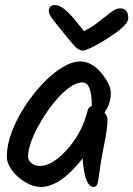

<svg xmlns="http://www.w3.org/2000/svg" viewBox="-20 -734 527 759"><path d="M142 5Q112 5 80.5 -13.5Q49 -32 28 -60Q7 -88 7 -116Q7 -160 26 -211Q45 -262 77 -311.5Q109 -361 147 -401.5Q185 -442 224.5 -466.5Q264 -491 297 -491Q342 -491 380 -446Q398 -424 408 -404.5Q418 -385 418 -366Q418 -347 412.5 -328Q407 -309 393 -289Q405 -274 405 -263Q405 -226 392.5 -166.5Q380 -107 368 -20Q365 5 350 5Q338 5 329.5 -7.5Q321 -20 316.5 -39Q312 -58 309.5 -77Q307 -96 307 -108Q218 5 142 5ZM138 -78Q170 -78 207.5 -107Q245 -136 278 -185.5Q311 -235 326 -296Q329 -310 343 -315Q343 -408 306 -408Q281 -408 252 -386.5Q223 -365 195 -330.5Q167 -296 143 -256Q119 -216 105 -179Q91 -142 91 -116Q91 -99 105 -88.5Q119 -78 138 -78ZM198 -714Q215 -714 235 -697.5Q255 -681 275 -657Q295 -633 312 -611Q342 -625 368.5 -646.5Q395 -668 417 -684.5Q439 -701 454 -701Q487 -701 487 -662Q487 -649 471 -632.5Q455 -616 430.5 -599Q406 -582 380.5 -567Q355 -552 335 -543Q315 -534 308 -534Q292 -534 276.5 -550.5Q261 -567 241 -592Q213 -626 198.5 -644.5Q184 -663 178.5 -673Q173 -683 173 -690Q173 -714 198 -714Z"/></svg>

Font: Solitreo
Style: Regular
Weight: 400
Designer: Nathan Gross, Bryan Kirschen, Binghamton University
Foundry: Eli Heuer
Version: Version 1.100; ttfautohint (v1.8.4.7-5d5b)